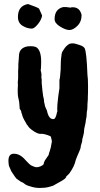

<svg xmlns="http://www.w3.org/2000/svg" viewBox="-20 -852 497 953"><path d="M341 -816Q376 -816 385 -778Q385 -744 364 -723.5Q343 -703 324.5 -703Q306 -703 278.5 -720Q251 -737 251 -757Q251 -807 294 -817Q307 -818 331 -814Q331 -816 341 -816ZM138 -710Q115 -710 92 -724Q69 -738 69 -768Q69 -823 119 -832Q168 -815 174 -809L189 -775Q186 -754 168 -732Q150 -710 138 -710ZM264 -312Q264 -326 265 -335Q270 -384 272.5 -397Q275 -410 275 -413V-456Q278 -460 281 -505Q281 -553 285 -576Q285 -591 295 -604Q308 -626 326 -635H327Q342 -639 357.5 -634Q373 -629 375 -628.5Q377 -628 380.5 -626.5Q384 -625 385.5 -624.5Q387 -624 389.5 -622.5Q392 -621 393.5 -619.5Q395 -618 397 -616.5Q399 -615 400 -613Q410 -593 414 -481Q417 -463 417 -423.5Q417 -384 416 -370V-360Q414 -342 414 -333V-326Q414 -307 411 -297Q411 -274 406 -254Q406 -246 401.5 -228.5Q397 -211 397 -200Q398 -195 388 -158Q390 -154 381 -127Q381 -116 374 -101.5Q367 -87 362 -73.5Q357 -60 356 -58Q350 -27 324 9L308 25Q310 27 303 34Q297 41 243 70Q242 71 222.5 76Q203 81 178 81Q153 81 130 73Q116 70 105 63Q100 58 91 53Q86 53 62 35Q58 32 36 -2Q29 -18 28.5 -19.5Q28 -21 25.5 -26Q23 -31 22 -49Q20 -89 49 -89Q79 -89 105 -59Q113 -51 115 -48.5Q117 -46 124.5 -39Q132 -32 136.5 -30Q141 -28 148.5 -25Q156 -22 163 -22Q170 -22 181.5 -26.5Q193 -31 197 -38Q197 -48 208.5 -64Q220 -80 221 -82Q224 -96 227 -102Q233 -119 237 -147Q239 -149 233 -172Q233 -176 216.5 -181.5Q200 -187 188 -188Q168 -184 137 -208Q124 -218 121 -223.5Q118 -229 115.5 -231Q113 -233 111 -238Q90 -273 90 -283L86 -293Q86 -303 78 -311Q78 -313 75 -347Q68 -373 68 -394V-410L69 -431Q67 -439 70 -463V-501L71 -516V-537Q72 -538 72 -547L73 -557Q73 -567 74 -573Q74 -615 118 -622Q152 -625 164 -615Q187 -595 184 -532Q184 -514 182 -502Q188 -483 185 -469Q187 -462 187 -455V-440Q187 -436 190.5 -403Q194 -370 198 -358Q198 -345 202 -333Q202 -325 213 -303Q222 -258 247 -261Q257 -263 263 -295Q266 -298 264 -312Z"/></svg>

Font: Caveat Brush
Style: Regular
Weight: 400
Designer: Pablo Impallari
Foundry: Creative Lab NY
Version: Version 1.096; ttfautohint (v1.3)